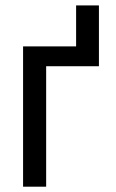

<svg xmlns="http://www.w3.org/2000/svg" viewBox="-20 -703 436 723"><path d="M352.5 -453.6H153.8V0H66.9V-528.3H266.6V-682.6H352.5Z"/></svg>

Font: Roboto Condensed
Style: Regular
Weight: 400
Designer: Google
Version: Version 2.001047; 2015